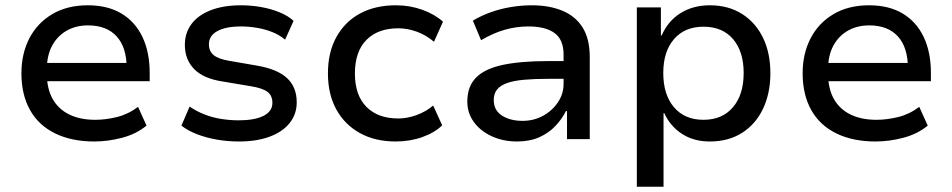

<svg xmlns="http://www.w3.org/2000/svg" viewBox="-20 -526 3599 726"><path d="M337 9Q251 9 188.5 -21.5Q126 -52 93.5 -110Q61 -168 61 -249Q61 -323 91 -381Q121 -439 177.5 -472.5Q234 -506 312 -506Q387 -506 439 -475Q491 -444 518.5 -386.5Q546 -329 546 -250V-219H137V-288H478L459 -268Q459 -347 421 -388.5Q383 -430 313 -430Q267 -430 232 -410Q197 -390 177 -353Q157 -316 157 -262V-250Q157 -191 179 -152Q201 -113 242 -93Q283 -73 340 -73Q380 -73 422.5 -83.5Q465 -94 502 -122L534 -51Q495 -19 441.5 -5Q388 9 337 9Z M884 9Q841 9 800.5 2Q760 -5 725 -18.5Q690 -32 666 -51L697 -123Q723 -105 754 -93Q785 -81 818 -76Q851 -71 882 -71Q943 -71 976.5 -88Q1010 -105 1010 -137Q1010 -165 991 -179Q972 -193 928 -200L821 -218Q749 -229 714 -265Q679 -301 679 -356Q679 -401 703.5 -434.5Q728 -468 776 -487Q824 -506 892 -506Q929 -506 966.5 -499.5Q1004 -493 1037 -479.5Q1070 -466 1090 -447L1058 -376Q1037 -394 1009 -405Q981 -416 950.5 -421Q920 -426 892 -426Q834 -426 802 -408.5Q770 -391 770 -359Q770 -332 788 -317.5Q806 -303 847 -296L951 -278Q1028 -265 1065 -231Q1102 -197 1102 -139Q1102 -94 1075 -60.5Q1048 -27 999 -9Q950 9 884 9Z M1476 9Q1398 9 1340.5 -23Q1283 -55 1251.5 -112.5Q1220 -170 1220 -249Q1220 -328 1252 -386Q1284 -444 1341.5 -475Q1399 -506 1477 -506Q1530 -506 1577 -489Q1624 -472 1655 -444L1621 -368Q1592 -393 1556.5 -406Q1521 -419 1486 -419Q1409 -419 1365.5 -375Q1322 -331 1322 -248Q1322 -166 1365.5 -122Q1409 -78 1486 -78Q1520 -78 1555.5 -91Q1591 -104 1618 -127L1652 -52Q1623 -24 1576.5 -7.5Q1530 9 1476 9Z M1935 9Q1882 9 1839 -11Q1796 -31 1771.5 -65Q1747 -99 1747 -142Q1747 -199 1780 -232.5Q1813 -266 1880.5 -280.5Q1948 -295 2051 -295H2127V-228H2056Q2002 -228 1962.5 -224.5Q1923 -221 1897.5 -212Q1872 -203 1859.5 -187.5Q1847 -172 1847 -148Q1847 -109 1878 -89Q1909 -69 1956 -69Q1998 -69 2033 -88Q2068 -107 2089.5 -139Q2111 -171 2111 -208V-320Q2111 -376 2077 -401Q2043 -426 1978 -426Q1934 -426 1890.5 -414Q1847 -402 1799 -374L1768 -448Q1800 -467 1836.5 -480Q1873 -493 1912.5 -499.5Q1952 -506 1991 -506Q2057 -506 2106.5 -485.5Q2156 -465 2183 -422Q2210 -379 2210 -310V0H2124V-106H2120Q2105 -76 2080 -49.5Q2055 -23 2019 -7Q1983 9 1935 9Z M2388 180V-498H2479V-392H2482Q2506 -447 2553.5 -476.5Q2601 -506 2664 -506Q2734 -506 2785.5 -473.5Q2837 -441 2865 -383.5Q2893 -326 2893 -249Q2893 -174 2865.5 -115.5Q2838 -57 2786.5 -24Q2735 9 2664 9Q2603 9 2558.5 -20Q2514 -49 2492 -98H2489V180ZM2640 -73Q2711 -73 2751.5 -120.5Q2792 -168 2792 -250Q2792 -331 2752 -378Q2712 -425 2640 -425Q2569 -425 2528.5 -378Q2488 -331 2488 -250Q2488 -168 2528.5 -120.5Q2569 -73 2640 -73Z M3291 9Q3205 9 3142.5 -21.5Q3080 -52 3047.5 -110Q3015 -168 3015 -249Q3015 -323 3045 -381Q3075 -439 3131.5 -472.5Q3188 -506 3266 -506Q3341 -506 3393 -475Q3445 -444 3472.5 -386.5Q3500 -329 3500 -250V-219H3091V-288H3432L3413 -268Q3413 -347 3375 -388.5Q3337 -430 3267 -430Q3221 -430 3186 -410Q3151 -390 3131 -353Q3111 -316 3111 -262V-250Q3111 -191 3133 -152Q3155 -113 3196 -93Q3237 -73 3294 -73Q3334 -73 3376.5 -83.5Q3419 -94 3456 -122L3488 -51Q3449 -19 3395.5 -5Q3342 9 3291 9Z"/></svg>

Font: Nunito Sans 12pt ExtraLight 7pt Medium
Style: Regular
Weight: 500
Version: Version 3.101;gftools[0.9.27]